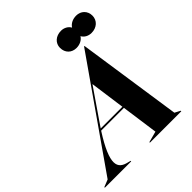

<svg xmlns="http://www.w3.org/2000/svg" viewBox="-327 -1073 1233 1233"><g transform="rotate(-45 290.0 -456.0)"><path d="M-36 -25 -86 -5V0H153V-5L134 -10C57 -27 30 -79 156 -276H363L398 -25L323 -5V0H608V-5L570 -25L465 -736H461ZM164 -288 196 -335 328 -527 361 -288ZM345 -839C345 -792 377 -763 420 -763C451 -763 478 -777 491 -799C504 -776 528 -763 557 -763C604 -763 639 -794 639 -838C639 -882 607 -912 565 -912C532 -912 506 -898 492 -876C480 -898 455 -912 427 -912C379 -912 345 -881 345 -839Z"/></g></svg>

Font: Nyght Serif Bold Italic
Style: Regular
Weight: 700
Italic angle: -16°
Designer: Maksym Kobuzan
Version: Version 0.410;Glyphs 3.1.2 (3151)